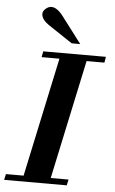

<svg xmlns="http://www.w3.org/2000/svg" viewBox="-66 -967 604 1008"><g transform="rotate(5 236.0 -463.0)"><path d="M471 -690 466 -659H372L238 -31H332L325 0H-5L2 -31H95L229 -659H135L141 -690ZM331 -745H286L163 -827Q119 -856 119 -886Q119 -900 133.5 -913Q148 -926 164 -926Q194 -926 227 -882Z"/></g></svg>

Font: GFS Didot
Style: Bold Italic
Weight: 700
Italic angle: -12°
Designer: Designed by Takis Katsoulidis and George D. Matthiopoulos.
Foundry: Designed by Takis Katsoulidis and George D. Matthiopoulos.
Version: Version 1.0